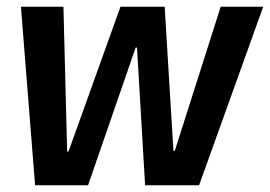

<svg xmlns="http://www.w3.org/2000/svg" viewBox="-20 -549 800 569"><path d="M570 0H410L386 -408H382L241 0H84L42 -529H168L179 -100H183L337 -529H468L494 -102H498L634 -529H760Z"/></svg>

Font: Xgbmvzvtohvqztyvzapvmeyoton
Style: Regular
Weight: 500
Italic angle: -8°
Designer: Carrois Corporate & Edenspiekermann
Foundry: Carrois Corporate GbR & Edenspiekermann AG
Version: Version 2.001